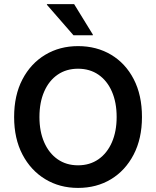

<svg xmlns="http://www.w3.org/2000/svg" viewBox="-20 -911 765 941"><path d="M362.5 10Q272.5 10 201.7 -32.9Q130.8 -75.8 90 -153.8Q49.2 -231.7 49.2 -337.5Q49.2 -444.2 90 -522.1Q130.8 -600 201.7 -642.5Q272.5 -685 362.5 -685Q453.3 -685 524.2 -642.9Q595 -600.8 635.4 -522.9Q675.8 -445 675.8 -337.5Q675.8 -231.7 635 -153.3Q594.2 -75 523.8 -32.5Q453.3 10 362.5 10ZM362.5 -100.8Q420 -100.8 462.5 -130.4Q505 -160 528.3 -213.3Q551.7 -266.7 551.7 -337.5Q551.7 -409.2 528.3 -462.5Q505 -515.8 462.5 -545Q420 -574.2 362.5 -574.2Q305 -574.2 262.5 -545Q220 -515.8 196.7 -462.5Q173.3 -409.2 173.3 -337.5Q173.3 -266.7 196.7 -213.3Q220 -160 262.5 -130.4Q305 -100.8 362.5 -100.8ZM340 -738.3 210 -887.5V-890.8H343.3L435 -741.7V-738.3Z"/></svg>

Font: Funnel Sans SemiBold
Style: Regular
Weight: 600
Designer: NORD ID, Kristian Moeller
Foundry: Dicotype
Version: Version 1.000